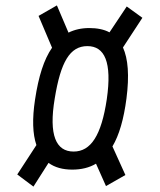

<svg xmlns="http://www.w3.org/2000/svg" viewBox="-20 -670 593 712"><path d="M248 -41C281 -41 311 -48 336 -63L373 20L445 -21L397 -127C422 -169 439 -228 449 -305C460 -390 455 -452 436 -494L508 -604L450 -646L386 -550C366 -561 340 -566 311 -566C282 -566 256 -560 234 -549L191 -650L123 -611L173 -493C143 -450 123 -387 110 -301C99 -229 101 -173 115 -132L44 -23L104 22L160 -66C183 -49 213 -41 248 -41ZM253 -108C188 -108 160 -168 183 -305C205 -440 239 -499 304 -499C368 -499 396 -440 376 -302C356 -168 317 -108 253 -108Z"/></svg>

Font: Smiley Sans Oblique
Style: Regular
Weight: 400
Italic angle: -8°
Designer: oooooohmygosh, Nagisa Chen, Janine Sui, Heda Shi, Jian Li
Foundry: atelierAnchor
Version: Version 2.0.1